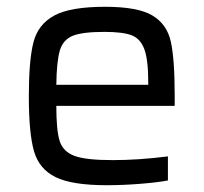

<svg xmlns="http://www.w3.org/2000/svg" viewBox="-20 -538 600 566"><path d="M495 -226H146Q146 -153 156 -122Q166 -91 199.5 -78.5Q233 -66 312 -66Q389 -66 475 -77V-6Q443 0 392 4Q341 8 295 8Q192 8 143.5 -16Q95 -40 80 -93Q65 -146 65 -254Q65 -360 78.5 -413Q92 -466 139.5 -492Q187 -518 290 -518Q386 -518 429 -492.5Q472 -467 483.5 -415.5Q495 -364 495 -255ZM146 -288H417V-296Q417 -362 405.5 -393Q394 -424 368 -434Q342 -444 288 -444Q223 -444 194.5 -432.5Q166 -421 156.5 -389.5Q147 -358 146 -288Z"/></svg>

Font: Source Han Sans & Saira Hybrid
Style: Regular
Weight: 400
Designer: Ryoko NISHIZUKA 西塚涼子 (kana & ideographs); Paul D. Hunt (Latin, Greek & Cyrillic); Wenlong ZHANG 张文龙 (bopomofo); Sandoll 
Foundry: Adobe Systems Incorporated
Version: Version 1.00;August 2, 2021;FontCreator 13.0.0.2675 64-bit